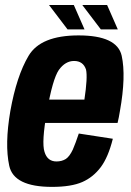

<svg xmlns="http://www.w3.org/2000/svg" viewBox="-20 -745 524 770"><path d="M188.5 4.5 206.5 -97.5Q170 -97.5 158.5 -136Q146 -174 168.5 -299.5Q191 -428 216 -464.5Q242 -500.5 277 -500.5Q313.5 -500.5 325 -466Q332 -435 318.5 -345.5H163L147 -252H451.5Q457 -274.5 461 -300Q486 -439.5 468 -521.5Q449.5 -603 295 -603Q143 -603 94.5 -521Q46.5 -440 21.5 -300Q-1.5 -166 17 -80.5Q35 4.5 188.5 4.5ZM206.5 -97.5 188.5 4.5Q265.5 4.5 310 -15Q353.5 -34 384 -74.5Q414 -114.5 432.5 -188.5L296 -209.5Q284 -173 272 -145Q259 -117.5 244 -107.5Q228 -97.5 206.5 -97.5ZM384.5 -627H452.5L409.5 -725H310ZM251 -627H319L276 -725H176.5Z"/></svg>

Font: Anybody Condensed
Style: Bold Italic
Weight: 700
Width: 3
Italic angle: -10°
Version: Version 1.113;gftools[0.9.25]